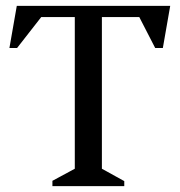

<svg xmlns="http://www.w3.org/2000/svg" viewBox="-20 -632 610 652"><path d="M158 0V-18L234 -59V-574H120L38 -469H12L37 -612H558L533 -469H507L453 -574H326V-59L402 -17V0Z"/></svg>

Font: Ancizar Serif Light
Style: Regular
Weight: 400
Version: Version 8.100